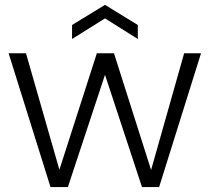

<svg xmlns="http://www.w3.org/2000/svg" viewBox="-20 -763 855 783"><path d="M15.1 -545.9H85.9L222.2 -70.8L375 -545.9H444.8L596.2 -69.8L731 -545.9H799.8L628.9 0H559.1L408.2 -458L256.8 0H186ZM273.9 -604V-661.1L408.2 -743.2L542 -661.1V-604L408.2 -688Z"/></svg>

Font: PoppinsZ Light
Style: Regular
Weight: 300
Designer: Ninad Kale (Devanagari), Jonny Pinhorn (Latin)
Foundry: Indian Type Foundry
Version: Version 3.002;FEAKit 1.0